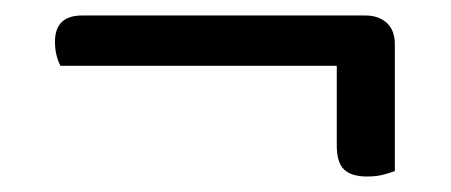

<svg xmlns="http://www.w3.org/2000/svg" viewBox="-20 -403 582 248"><path d="M452 -383Q469 -383 479.5 -373.5Q490 -364 490 -346V-182Q482 -179 473.5 -177Q465 -175 454 -175Q434 -175 424.5 -184Q415 -193 415 -215V-318H58Q51 -332 51 -349Q51 -383 86 -383Z"/></svg>

Font: Baloo Bhai 2
Style: Regular
Weight: 400
Designer: Supriya Tembe, Noopur Datye and Ek Type
Foundry: Ek Type
Version: Version 1.640;PS 1.000;hotconv 16.6.51;makeotf.lib2.5.65220;